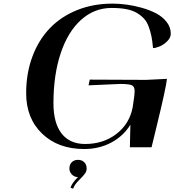

<svg xmlns="http://www.w3.org/2000/svg" viewBox="-20 -830 982 1082"><path d="M371.1 119.6Q371.1 97.7 384.5 84.2Q397.9 70.8 419.4 70.8Q441.4 70.8 454.8 84.2Q468.3 97.7 468.3 119.6Q468.3 133.3 460.4 146Q453.1 157.7 425.8 184.8Q398.4 211.9 392.6 232.9L377.4 228.5Q384.8 201.7 419.4 168Q399.4 168 385.3 153.6Q371.1 139.2 371.1 119.6ZM731.4 -250.5Q738.8 -296.4 738.8 -316.9Q738.8 -342.3 722.7 -349.6Q706.5 -356.9 656.7 -356.9L479 -349.1L485.8 -381.3L804.2 -379.9L920.9 -385.7Q916.5 -338.4 861.3 -112.3L834 0H711.9L714.8 -127.4Q675.3 -63 606.9 -26.6Q538.6 9.8 454.6 9.8Q307.6 9.8 217.5 -76.7Q127.4 -163.1 127.4 -304.7Q127.4 -417 162.6 -511.2Q197.8 -605.5 261 -671.1Q324.2 -736.8 414.8 -773.2Q505.4 -809.6 613.8 -809.6Q650.9 -809.6 692.4 -804.2Q733.9 -798.8 779.1 -786.1Q824.2 -773.4 860.1 -754.6Q896 -735.8 919.2 -706.1Q942.4 -676.3 942.4 -640.1Q942.4 -617.7 922.6 -597.9Q902.8 -578.1 880.1 -568.6Q857.4 -559.1 842.3 -559.1Q838.9 -597.7 833.5 -625Q828.1 -652.3 817.9 -679.9Q807.6 -707.5 791.3 -725.3Q774.9 -743.2 750.5 -757.6Q726.1 -772 690.7 -778.6Q655.3 -785.2 608.9 -785.2Q511.7 -785.2 437.3 -718.5Q362.8 -651.9 322 -529.8Q281.2 -407.7 281.2 -248.5Q281.2 -136.7 327.1 -77.6Q373 -18.6 460 -18.6Q562.5 -18.6 636 -75.2Q709.5 -131.8 727.5 -224.1Z"/></svg>

Font: QumpellkaNo12
Style: Regular
Weight: 500
Designer: gluk (gluksza@wp.pl)
Foundry: gluk (gluksza@wp.pl)
Version: Version 00.480